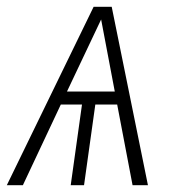

<svg xmlns="http://www.w3.org/2000/svg" viewBox="-40 -542 507 562"><path d="M348 0 303 -236H239L206 0H167L200 -236H138L27 0H-20L234 -522H287L393 0ZM156 -274H296L256 -485Z"/></svg>

Font: Fira Sans Condensed ExtraLight
Style: Italic
Weight: 275
Width: 3
Italic angle: -8°
Designer: Carrois Corporate & Edenspiekermann AG
Foundry: Carrois Corporate GbR & Edenspiekermann AG
Version: Version 4.203